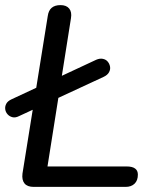

<svg xmlns="http://www.w3.org/2000/svg" viewBox="-34 -732 602 752"><path d="M98 0Q73 0 62 -13.5Q51 -27 54 -52L153 -669Q156 -691 168.5 -701.5Q181 -712 203 -712Q226 -712 237 -698.5Q248 -685 244 -661L152 -80H463Q484 -80 495 -72Q506 -64 506 -48Q506 -25 493 -12.5Q480 0 458 0ZM40 -277Q26 -270 14.5 -273Q3 -276 -4.5 -284.5Q-12 -293 -13.5 -304Q-15 -315 -9.5 -325.5Q-4 -336 11 -343L343 -498Q357 -504 369 -501.5Q381 -499 388 -490.5Q395 -482 397 -471Q399 -460 393 -449Q387 -438 372 -431Z"/></svg>

Font: Nunito ExtraLight Medium
Style: Italic
Weight: 500
Italic angle: -9°
Version: Version 3.602